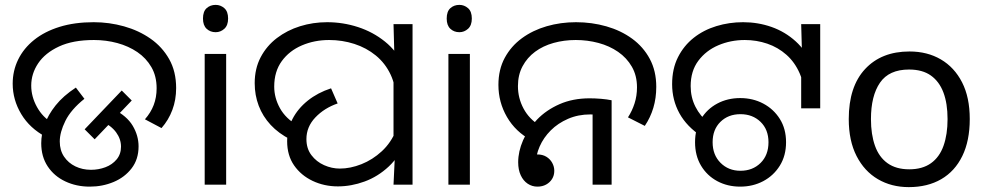

<svg xmlns="http://www.w3.org/2000/svg" viewBox="-20 -757 4049 787"><path d="M168 -196Q102 -231 67 -289.5Q32 -348 32 -414Q32 -467 54.5 -513Q77 -559 120 -593.5Q163 -628 224.5 -647Q286 -666 364 -666Q428 -666 488.5 -649Q549 -632 597 -598.5Q645 -565 673.5 -514.5Q702 -464 702 -396Q702 -348 686.5 -306.5Q671 -265 642 -232L574 -268Q598 -295 610 -326.5Q622 -358 622 -395Q622 -445 600.5 -482Q579 -519 543 -543.5Q507 -568 461 -580.5Q415 -593 365 -593Q279 -593 222 -566.5Q165 -540 136.5 -497.5Q108 -455 108 -406Q108 -361 131.5 -318.5Q155 -276 195 -253L168 -196ZM149 -170Q149 -207 163 -246.5Q177 -286 208 -325Q239 -364 291 -398L326 -352Q271 -308 248 -261.5Q225 -215 225 -177Q225 -141 242.5 -115Q260 -89 289 -75Q318 -61 353 -61Q384 -61 412 -71.5Q440 -82 458 -103.5Q476 -125 476 -156Q476 -187 456 -214.5Q436 -242 393 -263L444 -310Q500 -282 524 -241.5Q548 -201 548 -157Q548 -104 519.5 -67Q491 -30 445.5 -11Q400 8 348 8Q293 8 247.5 -13.5Q202 -35 175.5 -75Q149 -115 149 -170ZM327 -227 479 -386 520 -345 368 -186Z M907 -536V0H819V-536ZM864 -737Q884 -737 899.5 -723.5Q915 -710 915 -681Q915 -653 899.5 -639Q884 -625 864 -625Q842 -625 827 -639Q812 -653 812 -681Q812 -710 827 -723.5Q842 -737 864 -737Z M1171 -185Q1122 -210 1089.5 -245Q1057 -280 1040.5 -323.5Q1024 -367 1024 -416Q1024 -476 1048.5 -522.5Q1073 -569 1115 -601Q1157 -633 1210 -649.5Q1263 -666 1321 -666Q1386 -666 1447.5 -646Q1509 -626 1558 -586.5Q1607 -547 1636 -487Q1665 -427 1665 -347L1603 -344Q1603 -405 1581 -451.5Q1559 -498 1520.5 -529.5Q1482 -561 1432.5 -577Q1383 -593 1329 -593Q1269 -593 1217.5 -571Q1166 -549 1135 -506.5Q1104 -464 1104 -402Q1104 -356 1127.5 -313.5Q1151 -271 1200 -243L1171 -185ZM1365 7Q1309 7 1261.5 -15.5Q1214 -38 1185.5 -79Q1157 -120 1157 -178Q1157 -227 1179 -269.5Q1201 -312 1241.5 -344.5Q1282 -377 1337 -395L1364 -333Q1309 -314 1272.5 -275.5Q1236 -237 1236 -187Q1236 -148 1256.5 -121Q1277 -94 1308.5 -80Q1340 -66 1373 -66Q1416 -66 1461.5 -84Q1507 -102 1545 -137Q1583 -172 1604 -224L1642 -180Q1618 -116 1573.5 -74.5Q1529 -33 1474.5 -13Q1420 7 1365 7ZM1598 -106 1593 -144V-471L1597 -511L1593 -658H1671V0H1593Z M1906 -536V0H1818V-536ZM1863 -737Q1883 -737 1898.5 -723.5Q1914 -710 1914 -681Q1914 -653 1898.5 -639Q1883 -625 1863 -625Q1841 -625 1826 -639Q1811 -653 1811 -681Q1811 -710 1826 -723.5Q1841 -737 1863 -737Z M2158 -182Q2093 -217 2058 -277.5Q2023 -338 2023 -409Q2023 -472 2049 -520Q2075 -568 2119.5 -600.5Q2164 -633 2221 -649.5Q2278 -666 2341 -666Q2406 -666 2465.5 -649Q2525 -632 2571 -598.5Q2617 -565 2643.5 -515.5Q2670 -466 2670 -401Q2670 -355 2658 -315Q2646 -275 2623 -241L2554 -276Q2571 -302 2581 -333Q2591 -364 2591 -399Q2591 -447 2570 -483.5Q2549 -520 2513.5 -544.5Q2478 -569 2433 -581Q2388 -593 2340 -593Q2292 -593 2249 -581Q2206 -569 2173.5 -545Q2141 -521 2122 -485.5Q2103 -450 2103 -404Q2103 -355 2126 -312Q2149 -269 2192 -243L2158 -182ZM2183 8Q2161 8 2143 -4Q2125 -16 2114.5 -38.5Q2104 -61 2104 -92Q2104 -136 2124 -182Q2144 -228 2181.5 -267Q2219 -306 2273.5 -330Q2328 -354 2397 -354Q2419 -354 2443.5 -352Q2468 -350 2487 -346V0H2409V-310L2454 -283Q2439 -286 2425.5 -287Q2412 -288 2400 -288Q2350 -288 2308.5 -270Q2267 -252 2237.5 -222.5Q2208 -193 2192 -156.5Q2176 -120 2176 -84Q2176 -69 2183 -56.5Q2190 -44 2198 -33L2140 -96Q2142 -106 2148.5 -112Q2155 -118 2164 -121Q2173 -124 2182 -124Q2204 -124 2219.5 -114.5Q2235 -105 2243.5 -89.5Q2252 -74 2252 -57Q2252 -38 2243 -23.5Q2234 -9 2218.5 -0.5Q2203 8 2183 8Z M2856 -198Q2795 -238 2765 -292.5Q2735 -347 2735 -412Q2735 -475 2759 -522.5Q2783 -570 2823.5 -602Q2864 -634 2916.5 -650Q2969 -666 3026 -666Q3087 -666 3142.5 -646.5Q3198 -627 3241.5 -587.5Q3285 -548 3310 -488.5Q3335 -429 3335 -348H3278Q3278 -410 3258 -456Q3238 -502 3203.5 -532.5Q3169 -563 3125 -578Q3081 -593 3033 -593Q2975 -593 2924.5 -571.5Q2874 -550 2842.5 -508Q2811 -466 2811 -404Q2811 -358 2830.5 -319.5Q2850 -281 2884 -254L2856 -198ZM3264 -475 3268 -513 3264 -658H3342V-313H3264ZM3014 8Q2962 8 2920 -14.5Q2878 -37 2853.5 -78Q2829 -119 2829 -174Q2829 -229 2853.5 -269.5Q2878 -310 2920 -332.5Q2962 -355 3014 -355Q3066 -355 3108.5 -332.5Q3151 -310 3176.5 -269.5Q3202 -229 3202 -174Q3202 -119 3176.5 -78Q3151 -37 3108.5 -14.5Q3066 8 3014 8ZM3015 -57Q3065 -57 3097.5 -89Q3130 -121 3130 -174Q3130 -226 3097.5 -257.5Q3065 -289 3015 -289Q2965 -289 2933 -257.5Q2901 -226 2901 -174Q2901 -122 2933.5 -89.5Q2966 -57 3015 -57Z M3955 -269Q3955 -180 3924.5 -117.5Q3894 -55 3838 -22.5Q3782 10 3705 10Q3634 10 3578.5 -22.5Q3523 -55 3491 -117.5Q3459 -180 3459 -269Q3459 -402 3526 -474Q3593 -546 3708 -546Q3781 -546 3836.5 -513.5Q3892 -481 3923.5 -419.5Q3955 -358 3955 -269ZM3550 -269Q3550 -206 3566.5 -159.5Q3583 -113 3618 -88Q3653 -63 3707 -63Q3761 -63 3796 -88Q3831 -113 3847.5 -159.5Q3864 -206 3864 -269Q3864 -333 3847 -378Q3830 -423 3795.5 -447.5Q3761 -472 3706 -472Q3624 -472 3587 -418Q3550 -364 3550 -269Z"/></svg>

Font: oriya15
Style: Book
Weight: 400
Designer: Jelle Bosma - Monotype Design Team
Foundry: Monotype Imaging Inc.
Version: Version 2.003